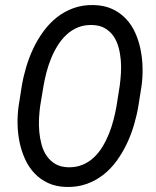

<svg xmlns="http://www.w3.org/2000/svg" viewBox="-20 -741 627 771"><path d="M535.6 -314.9Q529.3 -277.3 517.8 -238.5Q506.3 -199.7 489 -163.3Q471.7 -127 448.2 -94.7Q424.8 -62.5 394.8 -39.1Q364.7 -15.6 327.9 -2.4Q291 10.7 247.1 9.8Q205.1 8.8 173.1 -6.1Q141.1 -21 118.2 -45.4Q95.2 -69.8 80.6 -102.1Q65.9 -134.3 58.6 -169.9Q51.3 -205.6 50.5 -242.7Q49.8 -279.8 54.7 -314.5L67.4 -395.5Q73.7 -433.1 85.2 -471.9Q96.7 -510.7 114 -547.1Q131.3 -583.5 155 -615.7Q178.7 -647.9 208.7 -671.6Q238.8 -695.3 275.6 -708.5Q312.5 -721.7 356.4 -720.7Q398.9 -719.7 430.9 -704.8Q462.9 -689.9 485.8 -665.5Q508.8 -641.1 523.2 -608.9Q537.6 -576.7 544.7 -540.8Q551.8 -504.9 552.5 -467.5Q553.2 -430.2 548.3 -395.5ZM460.9 -397.5Q463.9 -419.9 465.6 -446.3Q467.3 -472.7 465.1 -499.3Q462.9 -525.9 456.1 -551Q449.2 -576.2 435.8 -595.7Q422.4 -615.2 401.6 -627.4Q380.9 -639.6 350.6 -640.6Q318.8 -641.6 293.2 -631.1Q267.6 -620.6 247.3 -601.8Q227.1 -583 211.7 -558.3Q196.3 -533.7 185.1 -506.1Q173.8 -478.5 166.5 -450.2Q159.2 -421.9 154.8 -396.5L141.1 -314Q138.2 -292 136.7 -265.6Q135.3 -239.3 137.7 -212.4Q140.1 -185.5 147 -160.2Q153.8 -134.8 167.5 -115Q181.2 -95.2 201.9 -82.8Q222.7 -70.3 252.9 -69.3Q284.7 -68.4 310.5 -78.9Q336.4 -89.4 356.4 -108.2Q376.5 -127 391.6 -151.9Q406.7 -176.8 417.7 -204.3Q428.7 -231.9 436 -260.3Q443.4 -288.6 447.8 -314.5Z"/></svg>

Font: TypoPRO Roboto Mono
Style: Italic
Weight: 400
Designer: Google
Version: Version 2.000986; 2015; ttfautohint (v1.3)